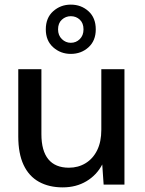

<svg xmlns="http://www.w3.org/2000/svg" viewBox="-20 -798 626 830"><path d="M251 12Q192 12 148.5 -12Q105 -36 82 -85Q59 -134 59 -208V-499H159V-218Q159 -146 189 -109.5Q219 -73 278 -73Q318 -73 350 -92.5Q382 -112 400 -148.5Q418 -185 418 -237V-499H518V0H428L422 -87Q398 -41 353.5 -14.5Q309 12 251 12ZM286 -565Q242 -565 210 -593.5Q178 -622 178 -671Q178 -721 210 -749.5Q242 -778 286 -778Q331 -778 362.5 -749.5Q394 -721 394 -671Q394 -622 362.5 -593.5Q331 -565 286 -565ZM286 -613Q309 -613 325 -629Q341 -645 341 -671Q341 -698 325 -713Q309 -728 286 -728Q264 -728 247.5 -713Q231 -698 231 -671Q231 -645 247.5 -629Q264 -613 286 -613Z"/></svg>

Font: DM Sans 20pt Medium
Style: Regular
Weight: 500
Version: Version 4.004;gftools[0.9.30]